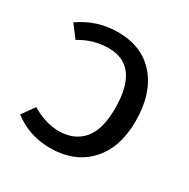

<svg xmlns="http://www.w3.org/2000/svg" viewBox="-131 -657 773 787"><g transform="rotate(30 255.5 -263.5)"><path d="M210 -539Q325 -539 389.5 -463.5Q454 -388 454 -259Q454 -132 386.5 -60Q319 12 204 12Q106 12 30 -46L72 -105Q139 -66 200 -66Q273 -66 314 -113.5Q355 -161 355 -261Q355 -463 210 -463Q137 -463 74 -424L30 -482Q112 -539 210 -539Z"/></g></svg>

Font: Fira Sans
Style: Regular
Weight: 400
Designer: Carrois Corporate & Edenspiekermann AG
Foundry: Carrois Corporate GbR & Edenspiekermann AG
Version: Version 4.106;PS 004.106;hotconv 1.0.70;makeotf.lib2.5.58329